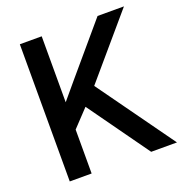

<svg xmlns="http://www.w3.org/2000/svg" viewBox="-128 -823 887 935"><g transform="rotate(-20 315.5 -355.5)"><path d="M189 -710.9H75.7V0H189V-227.5L272 -315.4L497.6 0H631.3L346.7 -396.5L615.2 -710.9H478.5L261.7 -455.6L189 -369.1Z"/></g></svg>

Font: Bert Sans Medium
Style: Regular
Weight: 500
Designer: Christian Robertson (Google), Cristiano Sobral
Foundry: Google, Cristiano Sobral
Version: Version 3.101